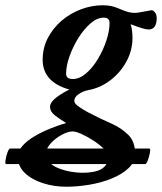

<svg xmlns="http://www.w3.org/2000/svg" viewBox="-139 -436 615 729"><path d="M113 273Q66 273 24 259.5Q-18 246 -44.5 221Q-71 196 -71 160Q-71 137 -53 117Q-35 97 -6.5 80.5Q22 64 53.5 51.5Q85 39 112 31Q89 17 70 2.5Q51 -12 51 -31Q51 -45 69 -61Q87 -77 124 -96Q23 -125 23 -209Q23 -254 42.5 -291.5Q62 -329 94.5 -357Q127 -385 168 -400.5Q209 -416 251 -416Q271 -416 285.5 -412.5Q300 -409 316 -402Q332 -395 345.5 -391Q359 -387 373 -387Q380 -387 396.5 -390Q413 -393 435 -397Q440 -399 448 -390.5Q456 -382 456 -368Q456 -324 425 -324Q417 -324 400 -329Q383 -334 357 -344Q360 -335 362 -322Q364 -309 364 -292Q364 -244 340.5 -201.5Q317 -159 279 -130.5Q241 -102 197 -94Q176 -90 159.5 -78.5Q143 -67 143 -53Q143 -44 157.5 -33Q172 -22 194.5 -10Q217 2 242 14Q267 26 288 35Q323 51 348.5 76.5Q374 102 374 147Q374 179 349 202.5Q324 226 284.5 242Q245 258 199.5 265.5Q154 273 113 273ZM173 220Q194 220 212.5 217Q231 214 244 207Q257 200 264.5 188Q272 176 272 158Q272 145 255.5 129Q239 113 216 98Q193 83 171 73Q149 63 137 63Q119 63 95 76Q71 89 53 109Q35 129 35 150Q35 168 49 181.5Q63 195 85 203.5Q107 212 130.5 216Q154 220 173 220ZM137 -136Q163 -136 188 -157.5Q213 -179 233 -212.5Q253 -246 265 -282.5Q277 -319 277 -349Q277 -369 255 -369Q230 -369 205 -347.5Q180 -326 159 -292.5Q138 -259 125 -222.5Q112 -186 112 -156Q112 -136 137 -136ZM-116 187Q-120 187 -118 172Q-116 157 -110.5 142.5Q-105 128 -101 128H428Q433 128 430.5 142.5Q428 157 422.5 172Q417 187 412 187Z"/></svg>

Font: Junicode VF
Style: Italic
Weight: 400
Italic angle: -11°
Designer: Peter S. Baker
Version: Version 2.209